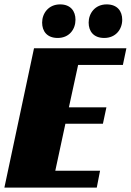

<svg xmlns="http://www.w3.org/2000/svg" viewBox="-20 -855 596 875"><path d="M0 0H421L436 -77H232L278 -291H449L465 -366H294L336 -559H540L556 -635H135ZM254 -835C201 -835 172 -794 172 -752C172 -713 194 -682 243 -682C296 -682 324 -722 324 -765C324 -804 302 -835 254 -835ZM466 -835C413 -835 384 -794 384 -752C384 -713 406 -682 455 -682C508 -682 537 -722 537 -765C537 -804 515 -835 466 -835Z"/></svg>

Font: Racing Sans One
Style: Regular
Weight: 400
Designer: Pablo Impallari, Rodrigo Fuenzalida
Foundry: Pablo Impallari, Rodrigo Fuenzalida
Version: Version 1.001